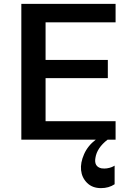

<svg xmlns="http://www.w3.org/2000/svg" viewBox="-20 -720 656 990"><path d="M536 0H535Q480 42 472 94Q464 139 503 148Q510 149 518 149Q531 149 544 145.5Q557 142 564 138L571 134V230Q541 250 501 250Q456 250 429 223Q402 196 398 157.5Q394 119 413.5 75Q433 31 474 0H90V-700H576V-605H215V-411H536V-317H215V-95H576V0Z"/></svg>

Font: Fivo Sans Med
Style: Regular
Weight: 450
Designer: Alexander Slobzheninov
Foundry: Alexander Slobzheninov
Version: 1.0